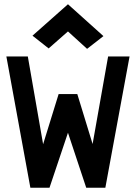

<svg xmlns="http://www.w3.org/2000/svg" viewBox="-20 -884 640 904"><path d="M123 0 10 -618H111L183 -205L256 -441H344L416 -206L489 -618H590L476 0H386L300 -259L213 0ZM390 -654 300 -736 209 -656 133 -716 300 -864 467 -714Z"/></svg>

Font: Victor Mono Thin
Style: Regular
Weight: 100
Monospace: yes
Designer: Rune Bjørnerås
Version: Version 1.561;gftools[0.9.30]